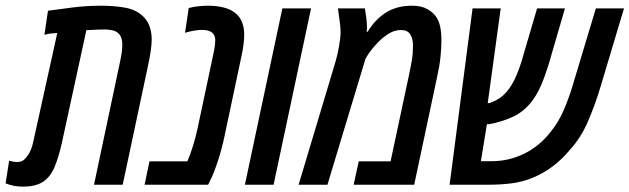

<svg xmlns="http://www.w3.org/2000/svg" viewBox="-61 -660 2249 686"><path d="M21 6.8Q-13.2 6.8 -41 -4.9L-28.3 -85.9Q-11.7 -81.1 -2.4 -81.1Q13.7 -81.1 22.5 -87.4Q31.2 -93.8 40.5 -107.9Q45.4 -115.7 49.8 -126Q54.2 -136.2 58.1 -154.8L143.6 -542Q131.8 -541.5 120.6 -540.3Q109.4 -539.1 97.7 -535.6L110.4 -621.6Q151.4 -627.4 200 -633.5Q248.5 -639.6 301.8 -639.6Q342.3 -639.6 381.1 -633.5Q419.9 -627.4 444.3 -606.9Q463.9 -590.8 472.4 -568.4Q481 -545.9 481 -520Q481 -502 477.8 -479.5Q474.6 -457 469.2 -431.6L377.4 0H274.9L367.7 -438.5Q376 -476.6 376 -499.5Q376 -531.2 358.9 -543.5Q349.6 -550.3 337.2 -552.5Q324.7 -554.7 315.4 -554.7Q308.1 -554.7 289.3 -554.2Q270.5 -553.7 247.6 -552.2L159.7 -147.9Q148.4 -98.1 134 -63.5Q119.6 -28.8 93.5 -11Q67.4 6.8 21 6.8Z M455.6 0 473.1 -83.5H608.4Q618.7 -106.9 628.4 -138.2Q638.2 -169.4 645 -201.7L702.1 -470.7Q708 -498 708 -517.1Q708 -534.2 696.8 -543.5Q685.1 -553.2 661.1 -553.2Q650.4 -553.2 635.5 -551Q620.6 -548.8 600.1 -543L613.3 -631.3Q630.9 -636.2 650.9 -637.9Q670.9 -639.6 682.6 -639.6Q717.8 -639.6 745.8 -631.1Q773.9 -622.6 791 -602.5Q811.5 -577.6 811.5 -536.1Q811.5 -520.5 809.1 -501.2Q806.6 -481.9 802.7 -463.9L740.2 -168.9Q731.9 -128.9 717.5 -85Q703.1 -41 691.9 -19L682.6 0Z M814 0 947.8 -629.9H1050.3L916.5 0Z M1005.9 0 1137.7 -439.5Q1144.5 -462.4 1150.1 -493.4Q1155.8 -524.4 1155.8 -545.4Q1155.8 -558.1 1153.8 -575.2Q1151.9 -592.3 1146.5 -629.9H1242.7Q1245.6 -613.8 1247.6 -597.9Q1249.5 -582 1250 -567.9Q1250.5 -562 1250 -556.9Q1249.5 -551.8 1249 -546.4H1252.4Q1279.8 -591.3 1318.6 -615.5Q1357.4 -639.6 1410.6 -639.6Q1444.8 -639.6 1466.6 -627.2Q1488.3 -614.7 1499.5 -596.7Q1516.1 -569.8 1516.1 -517.6Q1516.1 -487.3 1512.7 -455.1Q1509.3 -422.9 1500.5 -383.8L1418.9 0H1202.6L1220.7 -83.5H1334.5L1399.9 -390.1Q1406.7 -421.9 1410.6 -445.6Q1414.6 -469.2 1414.6 -497.6Q1414.6 -522 1404.8 -537.4Q1395 -552.7 1371.6 -552.7Q1349.1 -552.7 1329.1 -540.5Q1309.1 -528.3 1292 -511.2Q1266.1 -484.9 1251 -460.4L1244.6 -449.2L1108.9 0Z M1545.4 0 1627.4 -629.9H1728L1681.6 -291.5Q1685.5 -291 1688 -291.5Q1706.1 -297.9 1722.2 -308.1Q1738.3 -318.4 1752.4 -335.9Q1767.1 -354 1779.3 -379.9Q1791.5 -405.8 1803.2 -443.4L1857.9 -629.9H1957.5L1898.9 -428.7Q1886.2 -387.7 1871.6 -353.8Q1856.9 -319.8 1835 -292.5Q1807.6 -259.3 1770.5 -242.2Q1733.4 -225.1 1687 -216.3Q1680.7 -216.3 1678.7 -216.3L1657.2 -84H1695.3Q1757.3 -84 1812.7 -111.3Q1868.2 -138.7 1909.2 -192.4Q1935.1 -224.6 1953.4 -267.1Q1971.7 -309.6 1984.9 -354L2067.9 -629.9H2168.5L2084 -348.1Q2065.4 -285.6 2039.6 -225.8Q2013.7 -166 1974.1 -123.5Q1948.2 -91.8 1913.8 -65.7Q1879.4 -39.6 1840.8 -24.4Q1807.1 -10.3 1768.1 -5.1Q1729 0 1683.6 0Z"/></svg>

Font: Open Sans Condensed SemiBold
Style: Italic
Weight: 600
Width: 3
Italic angle: -12°
Designer: Monotype Design Team
Foundry: Monotype Imaging Inc.
Version: Version 3.000; ttfautohint (v1.8.4)